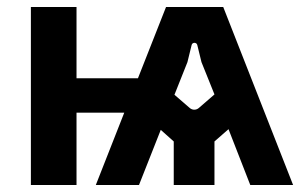

<svg xmlns="http://www.w3.org/2000/svg" viewBox="-20 -527 862 547"><path d="M68 0H198V-206H334L253 0H376L438 -157L475 -124V0H591V-124L631 -159L693 0H815L616 -507H453L373 -304H198V-507H68ZM521 -219 477 -257 514 -350 526 -399C528 -407 540 -407 542 -399L554 -350L591 -258L546 -219C539 -213 528 -213 521 -219Z"/></svg>

Font: Finlandica SemiBold
Style: Regular
Weight: 600
Designer: Niklas Ekholm, Juho Hiilivirta, Jaakko Suomalainen
Foundry: Helsinki Type Studio
Version: Version 2.000;Glyphs 3.2 (3202)